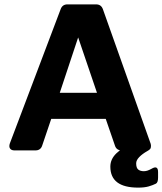

<svg xmlns="http://www.w3.org/2000/svg" viewBox="-20 -687 742 877"><path d="M46 0Q32 0 26 -8.5Q20 -17 25 -32L257 -645Q265 -667 288 -667H419Q442 -667 450 -645L668 -31Q672 -17 666 -8.5Q660 0 646 0H536Q512 0 505 -22L463 -144H214L173 -23Q166 0 142 0ZM253 -263H423L337 -516ZM611 170Q484 170 484 74Q484 40 511.5 13.5Q539 -13 585 -34Q603 -41 620 -36L651 -30Q668 -25 669 -15.5Q670 -6 653 3Q630 16 616 30.5Q602 45 602 59Q602 80 611.5 87.5Q621 95 637 95Q646 95 654.5 92Q663 89 672 84Q702 66 702 99V124Q702 147 692 152Q678 159 659 164.5Q640 170 611 170Z"/></svg>

Font: Pitagon Sans
Style: Bold
Weight: 700
Designer: Travis Tran
Foundry: Pitagon
Version: Version 1.001; ttfautohint (v1.8.4.7-5d5b);gftools[0.9.26]